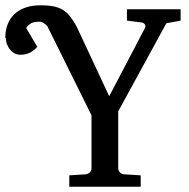

<svg xmlns="http://www.w3.org/2000/svg" viewBox="-68 -706 713 726"><path d="M-46 -563C-46 -531 -23 -499 9 -499C38 -499 57 -511 73 -529L31 -600C42 -616 54 -624 80 -624C94 -624 104 -614 111 -607L278 -270V-69C278 -57 268 -48 256 -47L194 -43V0H464V-43L400 -47C389 -48 379 -58 379 -69V-285L561 -618L615 -628V-671H412V-628L468 -621C476 -620 486 -611 480 -600L345 -342L223 -603C214 -620 205 -634 196 -645C172 -676 140 -686 85 -686C5 -686 -48 -643 -48 -562Z"/></svg>

Font: Veleka
Style: Regular
Weight: 400
Designer: Stefan Peev, Context Ltd, 2016; SIL International, 1997-2014.
Foundry: Stefan Peev, Context Ltd, 2016
Version: Version 1.000